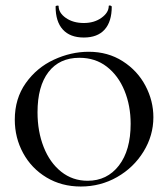

<svg xmlns="http://www.w3.org/2000/svg" viewBox="-20 -669 614 701"><path d="M34 -232Q34 -309 74 -365.5Q114 -422 176.5 -451Q239 -480 304 -480Q374 -480 428 -445.5Q482 -411 511 -356Q540 -301 540 -241Q540 -174 504 -115.5Q468 -57 407.5 -22.5Q347 12 275 12Q205 12 150 -21Q95 -54 64.5 -110Q34 -166 34 -232ZM457 -217Q457 -283 434.5 -338Q412 -393 370 -425.5Q328 -458 270 -458Q197 -458 157 -406Q117 -354 117 -259Q117 -189 139.5 -132Q162 -75 203.5 -42Q245 -9 300 -9Q371 -9 414 -64.5Q457 -120 457 -217ZM194 -647Q194 -622 220.5 -603.5Q247 -585 286 -585Q324 -585 350.5 -604Q377 -623 377 -647Q377 -649 381 -649Q383 -649 385.5 -647.5Q388 -646 388 -645Q388 -590 362 -561Q336 -532 286 -532Q236 -532 209.5 -561Q183 -590 183 -645Q183 -648 188.5 -648.5Q194 -649 194 -647Z"/></svg>

Font: Cormorant SC Medium
Style: Regular
Weight: 500
Designer: Christian Thalmann (Catharsis Fonts)
Foundry: Catharsis Fonts
Version: Version 4.000